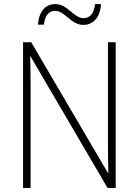

<svg xmlns="http://www.w3.org/2000/svg" viewBox="-20 -921 680 941"><path d="M166 -800H195C201 -851 224 -868 250 -868C299 -868 327 -799 388 -799C436 -799 471 -834 475 -901H446C440 -850 417 -832 389 -832C341 -832 312 -901 251 -901C203 -901 171 -866 166 -800ZM547 0V-714H509V-221C509 -178 510 -120 511 -73H509L133 -714H93V0H130V-497C130 -553 129 -597 128 -644H130L507 0Z"/></svg>

Font: Noto Sans Gurmukhi UI SemiCondensed ExtraLight
Style: Regular
Weight: 200
Width: 4
Designer: Jelle Bosma - Monotype Design Team
Foundry: Monotype Imaging Inc.
Version: Version 2.004